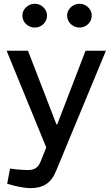

<svg xmlns="http://www.w3.org/2000/svg" viewBox="-20 -766 582 995"><path d="M138.3 209Q122.7 209 100.9 205.8Q79.2 202.5 52.8 196.1L17.2 186.2L32 107.5L64.9 111.8Q82.4 113.3 98.3 114.3Q114.2 115.3 125 115.3Q150.2 115.3 165.8 104.8Q181.4 94.3 190.6 70.8L219.8 -1.8L14.3 -503.2H125L272.4 -121.4H276.6L423.3 -503.2H529L270.7 119.8Q251.6 167 219.4 188Q187.3 209 138.3 209ZM160.4 -623.3Q143.3 -623.3 128.3 -631.6Q113.4 -639.9 104.7 -654.1Q96.1 -668.2 96.1 -685.4Q96.1 -701.7 104.7 -715.5Q113.4 -729.4 128.3 -737.9Q143.2 -746.4 160.3 -746.4Q177.4 -746.4 191.9 -737.9Q206.5 -729.3 215 -715.5Q223.6 -701.8 223.6 -685.5Q223.6 -668.3 215 -654.1Q206.5 -639.9 192 -631.6Q177.5 -623.3 160.4 -623.3ZM392.2 -623.3Q375.1 -623.3 360.2 -631.6Q345.2 -639.9 336.6 -654.1Q327.9 -668.2 327.9 -685.4Q327.9 -701.7 336.6 -715.5Q345.2 -729.4 360.2 -737.9Q375.1 -746.4 392.2 -746.4Q409.3 -746.4 423.8 -737.9Q438.3 -729.3 446.9 -715.5Q455.4 -701.8 455.4 -685.5Q455.4 -668.3 446.9 -654.1Q438.4 -639.9 423.8 -631.6Q409.3 -623.3 392.2 -623.3Z"/></svg>

Font: REM Medium
Style: Regular
Weight: 500
Designer: Octavio Pardo
Foundry: Ashler Design
Version: Version 1.005;gftools[0.9.28]